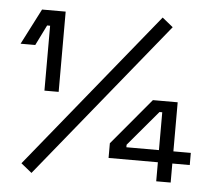

<svg xmlns="http://www.w3.org/2000/svg" viewBox="-52 -767 918 834"><g transform="rotate(5 407.5 -350.0)"><path d="M140 -350V-633H127L83 -544H19L99 -700H202V-350ZM115 11 68 -27 624 -711 671 -673ZM658 0V-83H443V-147L613 -350H721V-136H797V-83H721V0ZM516 -136H658V-301H646L516 -147Z"/></g></svg>

Font: Space Grotesk
Style: Regular
Weight: 400
Designer: Florian Karsten
Foundry: Florian Karsten
Version: Version 2.000